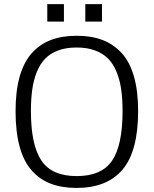

<svg xmlns="http://www.w3.org/2000/svg" viewBox="-20 -902 748 934"><path d="M55.7 0ZM476.1 -881.8V-796.9H395V-881.8ZM210 -881.8H291V-796.9H210ZM353 -728Q424.3 -728 478.3 -707.5Q532.2 -687 571.8 -644Q611.3 -601.1 631.6 -530Q651.9 -459 651.9 -361.8Q651.9 -166.5 576.2 -77.1Q500.5 12.2 352.5 12.2Q280.8 12.2 227.1 -8.3Q173.3 -28.8 134.3 -72.8Q95.2 -116.7 75.4 -189Q55.7 -261.2 55.7 -361.3Q55.7 -459 75.9 -530Q96.2 -601.1 135.3 -644.3Q174.3 -687.5 228.3 -707.8Q282.2 -728 353 -728ZM352.5 -670.9Q301.8 -670.9 263.4 -656.7Q225.1 -642.6 200 -616.9Q174.8 -591.3 159.2 -552.2Q143.6 -513.2 137 -467Q130.4 -420.9 130.4 -361.8Q130.4 -197.3 181.2 -121.3Q231.9 -45.4 353 -45.4Q474.6 -45.4 525.4 -120.6Q576.2 -195.8 576.2 -361.3Q576.2 -420.4 569.6 -466.8Q563 -513.2 547.1 -552.2Q531.2 -591.3 505.9 -616.9Q480.5 -642.6 442.1 -656.7Q403.8 -670.9 352.5 -670.9Z"/></svg>

Font: Pontano Sans
Style: Regular
Weight: 400
Foundry: vernon adams
Version: 1.0